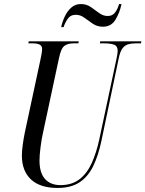

<svg xmlns="http://www.w3.org/2000/svg" viewBox="-20 -918 718 948"><path d="M264 10Q178 10 133 -32Q88 -74 88 -150Q88 -171 92 -201Q96 -231 102 -261L180 -625Q184 -644 186 -656Q188 -668 188 -675Q188 -692 175.5 -698Q163 -704 140 -704H120L122 -714H369L367 -704H343Q315 -704 298 -691.5Q281 -679 271 -630L192 -261Q185 -230 180 -190Q175 -150 175 -126Q175 -64 202.5 -34Q230 -4 278 -4Q335 -4 372.5 -33Q410 -62 433 -113Q456 -164 470 -229L555 -627Q561 -654 561 -667Q561 -691 542.5 -697.5Q524 -704 495 -704H473L475 -714H678L676 -704H650Q630 -704 613.5 -699.5Q597 -695 585 -679.5Q573 -664 566 -629L480 -219Q465 -149 440 -97.5Q415 -46 373 -18Q331 10 264 10ZM488 -786Q460 -786 438 -801Q416 -816 396.5 -830.5Q377 -845 354 -845Q328 -845 314 -824.5Q300 -804 294 -784H282Q288 -812 300.5 -838Q313 -864 332.5 -881Q352 -898 379 -898Q407 -898 428 -883.5Q449 -869 469 -854Q489 -839 512 -839Q535 -839 548 -856Q561 -873 568 -898H580Q571 -855 550 -820.5Q529 -786 488 -786Z"/></svg>

Font: Noto Serif Display ExtraCondensed
Style: Italic
Weight: 400
Width: 2
Italic angle: -12°
Designer: Monotype Design Team
Foundry: Monotype Imaging Inc.
Version: Version 2.009